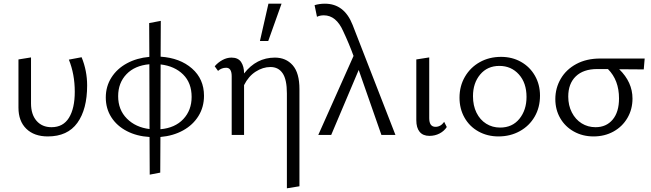

<svg xmlns="http://www.w3.org/2000/svg" viewBox="-20 -731 3525 1040"><path d="M80 -148V-409L148 -420V-171Q148 -111 178 -76.5Q208 -42 259 -42Q322 -42 353.5 -93Q385 -144 385 -234Q385 -329 353 -408L422 -421Q452 -348 452 -268Q452 -139 399 -65.5Q346 8 239 8Q165 8 122.5 -33.5Q80 -75 80 -148Z M790 11Q721 7 667 -21Q613 -49 583 -96Q553 -143 553 -203Q553 -263 583.5 -311Q614 -359 667.5 -388Q721 -417 789 -423L788 -606L851 -618L850 -424Q955 -417 1020 -360Q1085 -303 1085 -212Q1085 -151 1055 -102.5Q1025 -54 971.5 -24.5Q918 5 849 11L848 204L791 215ZM790 -32 789 -383Q710 -376 665 -329Q620 -282 620 -210Q620 -136 667.5 -88.5Q715 -41 790 -32ZM1018 -206Q1018 -282 972 -327.5Q926 -373 850 -382L849 -31Q928 -38 973 -86Q1018 -134 1018 -206Z M1445 -368Q1404 -368 1365 -343Q1326 -318 1302 -270V0H1235V-318Q1235 -364 1205 -364Q1180 -364 1161 -347L1143 -372Q1161 -393 1185 -406Q1209 -419 1234 -419Q1270 -419 1286 -395Q1302 -371 1302 -334V-333Q1369 -419 1469 -419Q1529 -419 1565.5 -377.5Q1602 -336 1602 -248V278L1534 289V-225Q1534 -300 1511 -334Q1488 -368 1445 -368ZM1434 -711H1505L1433 -509H1388Z M1895 -428Q1871 -494 1839 -562Q1801 -648 1734 -648Q1713 -648 1697 -640L1684 -703Q1710 -711 1740 -711Q1845 -711 1890 -596L2122 0H2046L1923 -352L1774 0H1704Z M2235 -80V-409L2305 -420V-91Q2305 -44 2339 -44Q2367 -44 2386 -71L2400 -43Q2386 -21 2361 -8Q2336 5 2306 5Q2271 5 2253 -17Q2235 -39 2235 -80Z M2469 -202Q2469 -265 2498.5 -315.5Q2528 -366 2579 -394.5Q2630 -423 2694 -423Q2754 -423 2802 -396Q2850 -369 2877.5 -321Q2905 -273 2905 -213Q2905 -149 2876 -99Q2847 -49 2795.5 -20.5Q2744 8 2680 8Q2620 8 2571.5 -19Q2523 -46 2496 -94Q2469 -142 2469 -202ZM2832 -206Q2832 -282 2790.5 -328Q2749 -374 2685 -374Q2620 -374 2581 -327.5Q2542 -281 2542 -210Q2542 -159 2561 -120.5Q2580 -82 2613.5 -61Q2647 -40 2689 -40Q2755 -40 2793.5 -87.5Q2832 -135 2832 -206Z M2988 -194Q2988 -254 3017.5 -304.5Q3047 -355 3102 -384.5Q3157 -414 3231 -414H3472L3467 -355Q3422 -356 3334 -356Q3406 -286 3406 -197Q3406 -139 3378.5 -92Q3351 -45 3303 -18.5Q3255 8 3195 8Q3136 8 3088.5 -18.5Q3041 -45 3014.5 -91Q2988 -137 2988 -194ZM3206 -42Q3264 -42 3298.5 -83Q3333 -124 3333 -198Q3333 -297 3273 -357H3215Q3140 -357 3099 -317.5Q3058 -278 3058 -208Q3058 -160 3077.5 -122Q3097 -84 3130.5 -63Q3164 -42 3206 -42Z"/></svg>

Font: LXGW Bright GB
Style: Regular
Weight: 400
Designer: Christian Thalmann (Catharsis Fonts)
Foundry: LXGW / Christian Thalmann (Catharsis Fonts) / Fontworks Inc.
Version: Version 5.510